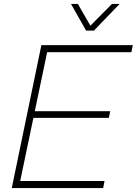

<svg xmlns="http://www.w3.org/2000/svg" viewBox="-20 -959 697 979"><path d="M40 0 191 -729H657L650 -693H209L224 -710L80 -22L73 -36H513L506 0ZM144 -358 148 -392H542L535 -358ZM419 -803 342 -939H377L441 -828L551 -939H590L459 -803Z"/></svg>

Font: Mona Sans
Style: Italic
Weight: 200
Italic angle: -11.6951°
Designer: Deni Anggara
Foundry: GitHub
Version: Version 2.000